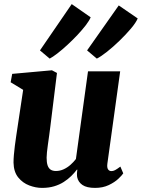

<svg xmlns="http://www.w3.org/2000/svg" viewBox="-20 -907 692 937"><path d="M185 10Q154.5 10 122.8 -2Q91 -14 69 -41Q47 -68 46 -113.5Q46 -130.5 47.8 -151.5Q49.5 -172.5 52.5 -195.5Q55.5 -218.5 59 -242.5Q62.5 -266.5 66 -289L93 -468.5L32 -505.5L39.5 -546.5L233.5 -564L258 -551L225.5 -288Q223 -266.5 219.8 -244.2Q216.5 -222 213.8 -201.5Q211 -181 209.2 -164.5Q207.5 -148 207.5 -137.5Q207.5 -114.5 212.2 -100.2Q217 -86 227 -79.2Q237 -72.5 253 -72.5Q272.5 -72.5 290.5 -80.8Q308.5 -89 323.8 -102.5Q339 -116 350.5 -131L409.5 -559H566.5L504 -108.5Q501.5 -89.5 507.2 -80.8Q513 -72 523.5 -72Q532.5 -72 541.2 -76.5Q550 -81 567.5 -94L581.5 -61Q575.5 -51.5 557.5 -34.5Q539.5 -17.5 510.8 -3.8Q482 10 444 10Q403.5 10 382.5 -4.2Q361.5 -18.5 356.5 -43Q356 -46 355.8 -50.2Q355.5 -54.5 355.5 -59.2Q355.5 -64 356.2 -69Q357 -74 357.5 -78.5L355.5 -79.5Q343.5 -63.5 327.5 -47.8Q311.5 -32 290.8 -18.8Q270 -5.5 244 2.2Q218 10 185 10ZM222.5 -621 175 -661 330 -887 422.5 -822.5Q416 -806.5 398.8 -784Q381.5 -761.5 357.8 -736.2Q334 -711 308.5 -687.5Q283 -664 260 -646.2Q237 -628.5 222.5 -621ZM452.5 -621 405 -661 559.5 -880.5 652 -817Q643.5 -796.5 619 -767.5Q594.5 -738.5 563.2 -708.2Q532 -678 502 -654.2Q472 -630.5 452.5 -621Z"/></svg>

Font: Merriweather 28pt Black
Style: Italic
Weight: 900
Italic angle: -7.8°
Version: Version 2.101